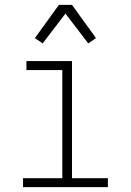

<svg xmlns="http://www.w3.org/2000/svg" viewBox="-20 -772 540 792"><path d="M75 0V-37H237V-483H89V-520H277V-37H425V0ZM156 -593 124 -615 223 -752H277L310 -706L376 -615L344 -593L250 -716Z"/></svg>

Font: Iosevka Curly Extralight
Style: Regular
Weight: 200
Monospace: yes
Designer: Belleve Invis
Foundry: Belleve Invis
Version: Version 22.1.2; ttfautohint (v1.8.4)